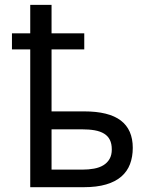

<svg xmlns="http://www.w3.org/2000/svg" viewBox="-20 -780 640 800"><path d="M194.8 -641.1H331.1V-574.2H194.8V-315.9H330.1Q433.6 -315.9 483.4 -277.8Q533.2 -239.7 533.2 -164.1Q533.2 -126.5 521.7 -96.2Q510.3 -65.9 485.6 -44.4Q460.9 -22.9 422.1 -11.5Q383.3 0 328.1 0H106V-574.2H29.8V-641.1H106V-759.8H194.8ZM194.8 -241.2V-73.2H321.8Q349.1 -73.2 371.8 -77.4Q394.5 -81.5 410.9 -91.6Q427.2 -101.6 436.5 -117.7Q445.8 -133.8 445.8 -157.2Q445.8 -181.2 437.7 -197.3Q429.7 -213.4 413.8 -223.1Q397.9 -232.9 374.5 -237.1Q351.1 -241.2 319.8 -241.2Z"/></svg>

Font: WenQuanYi Micro Hei Mono
Style: Regular
Weight: 400
Foundry: Ascender Corporation
Version: Version 0.2.0-beta